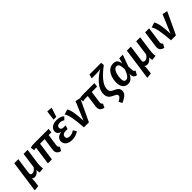

<svg xmlns="http://www.w3.org/2000/svg" viewBox="319 -2427 4250 4250"><g transform="rotate(-45 2444.0 -301.5)"><path d="M482 -179 531 -529H405L355 -166C317 -106 275 -85 237 -85C204 -85 179 -101 187 -157L239 -529H113L8 217L131 204L145 107C154 41 153 8 147 -18C163 1 187 11 218 11C277 11 322 -27 354 -76C354 -43 355 -19 365 13L482 2C474 -41 471 -99 482 -179Z M1092 -431H1175L1189 -529H736C684 -529 646 -524 614 -512L628 -420C651 -426 669 -430 697 -431L637 0H762L822 -431H966L926 -149C913 -53 949 -8 1037 14L1087 -77C1054 -92 1047 -110 1053 -159Z M1440 -823 1411 -596H1496L1567 -813ZM1387 15C1466 15 1539 -10 1593 -50L1546 -127C1494 -96 1455 -80 1407 -80C1344 -80 1315 -106 1315 -145C1315 -191 1341 -230 1427 -230H1482L1508 -318H1443C1393 -318 1366 -341 1366 -381C1366 -421 1397 -452 1458 -452C1506 -452 1537 -439 1569 -417L1630 -482C1586 -522 1524 -544 1451 -544C1310 -544 1241 -472 1241 -390C1241 -333 1278 -299 1340 -283C1230 -271 1183 -211 1183 -139C1183 -44 1265 15 1387 15Z M1783 -542 1664 -503C1722 -425 1745 -256 1766 0H1921L2164 -516L2044 -543L1862 -110C1854 -348 1824 -479 1783 -542Z M2441 -431H2608L2622 -529H2267C2215 -529 2178 -524 2145 -512L2159 -417C2191 -427 2218 -431 2266 -431H2315L2276 -149C2263 -53 2301 -5 2393 14L2436 -77C2404 -92 2397 -110 2403 -159Z M2747 220C2894 160 2940 101 2940 25C2940 -48 2891 -79 2822 -110C2754 -140 2722 -165 2722 -231C2722 -327 2776 -457 3051 -665L3044 -741H2680L2653 -645H2794C2865 -645 2906 -651 2935 -660C2693 -514 2590 -353 2590 -219C2590 -114 2637 -69 2728 -29C2787 -1 2807 11 2807 42C2807 86 2764 111 2708 141Z M3222 -544C3036 -544 2970 -339 2970 -191C2970 -55 3041 15 3140 15C3223 15 3274 -39 3315 -122L3317 -82C3320 -24 3358 8 3410 15L3462 -83C3433 -91 3422 -104 3420 -135L3411 -255L3511 -529H3400L3363 -395C3356 -497 3310 -544 3222 -544ZM3229 -448C3282 -448 3309 -411 3314 -272C3264 -118 3212 -81 3167 -81C3123 -81 3100 -112 3100 -192C3100 -270 3131 -448 3229 -448Z M4006 -179 4055 -529H3929L3879 -166C3841 -106 3799 -85 3761 -85C3728 -85 3703 -101 3711 -157L3763 -529H3637L3532 217L3655 204L3669 107C3678 41 3677 8 3671 -18C3687 1 3711 11 3742 11C3801 11 3846 -27 3878 -76C3878 -43 3879 -19 3889 13L4006 2C3998 -41 3995 -99 4006 -179Z M4335 -529H4209L4156 -149C4143 -53 4179 -9 4267 14L4317 -77C4284 -92 4276 -110 4283 -159Z M4507 -542 4388 -503C4446 -425 4469 -256 4490 0H4645L4888 -516L4768 -543L4586 -110C4578 -348 4548 -479 4507 -542Z"/></g></svg>

Font: Fira Sans Medium
Style: Italic
Weight: 500
Italic angle: -8°
Designer: bBox Type GmbH & Carrois Corporate GbR & Edenspiekermann AG
Foundry: bBox Type GmbH & Carrois Corporate GbR & Edenspiekermann AG
Version: Version 4.301;PS 004.301;hotconv 1.0.88;makeotf.lib2.5.64775